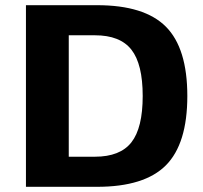

<svg xmlns="http://www.w3.org/2000/svg" viewBox="-20 -720 782 740"><path d="M354 0H80V-700H354Q537 -700 619.5 -617Q702 -534 702 -350Q702 -166 619.5 -83Q537 0 354 0ZM346 -584H245V-116H346Q443 -116 486.5 -171.5Q530 -227 530 -350Q530 -473 486.5 -528.5Q443 -584 346 -584Z"/></svg>

Font: Fivo Sans
Style: Regular
Weight: 700
Designer: Alexander Slobzheninov
Foundry: Alexander Slobzheninov
Version: 1.0